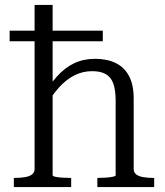

<svg xmlns="http://www.w3.org/2000/svg" viewBox="-20 -757 668 777"><path d="M604 0H374V-37H376Q389 -37 406 -38Q423 -39 435.5 -41.5Q448 -44 448 -47V-349Q448 -391 439 -417.5Q430 -444 409 -456.5Q388 -469 353 -469Q315 -469 282 -452.5Q249 -436 220.5 -405Q192 -374 166 -329L144 -355Q177 -410 209.5 -446.5Q242 -483 280 -501Q318 -519 365 -519Q413 -519 448 -502Q483 -485 502 -449.5Q521 -414 521 -359V-73Q521 -59 531.5 -51Q542 -43 560.5 -40Q579 -37 602 -37H604ZM120 -737H193V-48Q193 -44 204.5 -41.5Q216 -39 233 -38Q250 -37 265 -37H268V0H36V-37H38Q62 -37 80.5 -40Q99 -43 109.5 -51Q120 -59 120 -73ZM396 -633V-590H19V-633Z"/></svg>

Font: Roboto Serif 36pt Light
Style: Regular
Weight: 300
Designer: Greg Gazdowicz
Foundry: Commercial Type
Version: Version 1.008